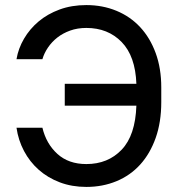

<svg xmlns="http://www.w3.org/2000/svg" viewBox="-20 -728 710 756"><path d="M235 -398H517Q513 -507 459 -562.5Q405 -618 320 -618Q285 -618 256 -607.5Q227 -597 205.5 -580Q184 -563 169 -541Q154 -519 147 -495H45Q52 -537 74.5 -575.5Q97 -614 132 -643.5Q167 -673 214.5 -690.5Q262 -708 320 -708Q384 -708 438.5 -685.5Q493 -663 532 -621Q571 -579 593 -519Q615 -459 615 -384V-326Q615 -247 593 -185Q571 -123 532 -80Q493 -37 438.5 -14.5Q384 8 320 8Q263 8 215.5 -10Q168 -28 132.5 -59.5Q97 -91 74.5 -133.5Q52 -176 45 -225H147Q162 -162 206 -122Q250 -82 320 -82Q405 -82 459 -138.5Q513 -195 517 -312H235Z"/></svg>

Font: PT Root UI Web Medium
Style: Regular
Weight: 500
Designer: Vitaly Kuzmin
Foundry: ParaType Ltd.
Version: Version 1.001W